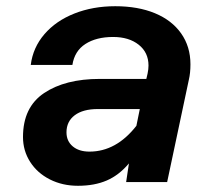

<svg xmlns="http://www.w3.org/2000/svg" viewBox="-20 -586 690 618"><path d="M395 -60Q363 -22 323.5 -5Q284 12 231 12Q181 12 140.5 -8.5Q100 -29 77 -65Q54 -101 54 -145Q54 -241 122 -286.5Q190 -332 301 -332H451L455 -349Q458 -363 458 -375Q458 -417 426.5 -442Q395 -467 344 -467Q290 -467 255 -444.5Q220 -422 213 -377H79Q86 -433 123 -476Q160 -519 219.5 -542.5Q279 -566 351 -566Q424 -566 478.5 -543.5Q533 -521 563 -478.5Q593 -436 593 -379Q593 -351 588 -330L518 0H386ZM268 -98Q354 -98 419 -181L430 -235H295Q247 -235 220.5 -215Q194 -195 194 -160Q194 -132 214 -115Q234 -98 268 -98Z"/></svg>

Font: Azeret Mono SemiBold
Style: Italic
Weight: 600
Italic angle: -12°
Designer: Martin Vácha
Foundry: Displaay
Version: Version 1.000; Glyphs 3.0.3, build 3074